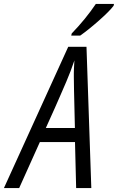

<svg xmlns="http://www.w3.org/2000/svg" viewBox="-119 -951 597 971"><path d="M457.5 -931.2 455.6 -921.9Q435.5 -895 382.3 -847.9Q329.1 -800.8 286.6 -771H241.2L243.7 -781.7Q314 -854.5 365.7 -931.2ZM226.1 -714.4H318.4Q326.7 -484.4 342.8 0H266.1L260.3 -232.4H82.5L-22 0H-99.1ZM254.4 -562Q254.4 -565.9 254.4 -582.8Q254.4 -599.6 257.3 -645.5Q238.8 -590.3 216.1 -537.4Q193.4 -484.4 183.6 -462.4Q167 -423.3 112.8 -303.7H259.8L255.4 -492.2Z"/></svg>

Font: Open Sans Hebrew Condensed
Style: Italic
Weight: 400
Width: 3
Italic angle: -12°
Foundry: Ascender Corporation, Yanek Iontef
Version: Version 2.001;PS 002.001;hotconv 1.0.70;makeotf.lib2.5.58329